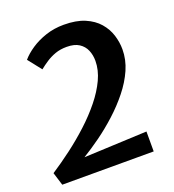

<svg xmlns="http://www.w3.org/2000/svg" viewBox="-136 -859 875 965"><g transform="rotate(-20 301.0 -376.5)"><path d="M32 0 10.5 -69.5Q63.5 -104 118.5 -145.5Q173.5 -187 224 -233.5Q274.5 -280 314.5 -329.5Q354.5 -379 378 -429.2Q401.5 -479.5 401.5 -528.5Q401.5 -559.5 390.5 -585.5Q379.5 -611.5 355 -627.5Q330.5 -643.5 289 -643.5Q255 -643.5 227.8 -633.8Q200.5 -624 177.8 -609Q155 -594 136.5 -579L80 -650.5Q101.5 -676 136.5 -699.5Q171.5 -723 216.5 -738Q261.5 -753 313 -753Q379.5 -753 424.8 -733.8Q470 -714.5 497.5 -682.8Q525 -651 537 -612.8Q549 -574.5 549 -536.5Q549 -481 525.8 -428.2Q502.5 -375.5 463.2 -326.5Q424 -277.5 376.2 -234Q328.5 -190.5 278.5 -154.5Q228.5 -118.5 184 -91.5L521 -106.5V0Z"/></g></svg>

Font: Merriweather Sans SemiBold
Style: Italic
Weight: 600
Italic angle: -7.5°
Designer: Eben Sorkin
Foundry: Eben Sorkin
Version: Version 2.001